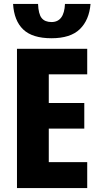

<svg xmlns="http://www.w3.org/2000/svg" viewBox="-20 -964 515 984"><path d="M427 0H67V-714H427V-583H230V-436H412V-305H230V-133H427ZM444 -944H313Q309 -851 244 -851Q210 -851 193.5 -871.5Q177 -892 175 -944H47Q52 -858 99 -813Q146 -768 244 -768Q341 -768 389 -814.5Q437 -861 444 -944Z"/></svg>

Font: Noto Sans Display SemiCondensed Extra
Style: Regular
Weight: 800
Width: 4
Designer: Monotype Design Team
Foundry: Monotype Imaging Inc.
Version: Version 1.900